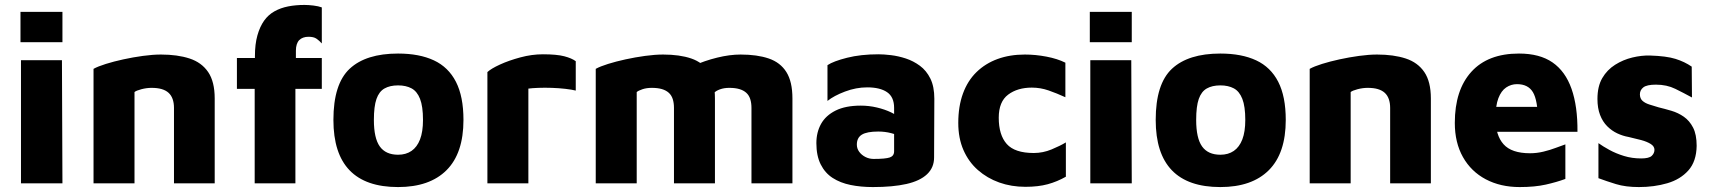

<svg xmlns="http://www.w3.org/2000/svg" viewBox="-20 -743 6933 778"><path d="M65 0V-499H231L233 0ZM63 -572V-695H233V-572Z M359 -464Q377 -474 409 -484Q441 -494 480 -502.5Q519 -511 559 -516.5Q599 -522 632 -522Q699 -522 748 -506Q797 -490 823.5 -451Q850 -412 850 -344V0H685V-306Q685 -326 679.5 -341.5Q674 -357 663 -367Q652 -377 635 -382Q618 -387 594 -387Q574 -387 553 -381.5Q532 -376 525 -370V0H359Z M1012 0V-383H940V-508H1013V-516Q1013 -564 1023 -599.5Q1033 -635 1050 -659Q1067 -683 1092 -697Q1117 -711 1147.5 -717Q1178 -723 1214 -723Q1230 -723 1250.5 -720.5Q1271 -718 1284 -713V-567Q1273 -579 1262 -586.5Q1251 -594 1230 -594Q1218 -594 1208.5 -590.5Q1199 -587 1192.5 -580.5Q1186 -574 1182.5 -563Q1179 -552 1179 -538V-508H1284V-383H1177V0Z M1593 15Q1462 15 1396.5 -53Q1331 -121 1331 -257Q1331 -403 1397 -464.5Q1463 -526 1593 -526Q1679 -526 1738 -498.5Q1797 -471 1827.5 -411.5Q1858 -352 1858 -257Q1858 -122 1789.5 -53.5Q1721 15 1593 15ZM1593 -116Q1625 -116 1647.5 -131.5Q1670 -147 1682 -178Q1694 -209 1694 -257Q1694 -312 1682 -342.5Q1670 -373 1647.5 -385Q1625 -397 1593 -397Q1560 -397 1538 -384.5Q1516 -372 1505.5 -342Q1495 -312 1495 -257Q1495 -183 1519 -149.5Q1543 -116 1593 -116Z M1955 0V-451Q1970 -465 2006 -481.5Q2042 -498 2088.5 -510.5Q2135 -523 2180 -523Q2236 -523 2266.5 -515Q2297 -507 2313 -495V-376Q2297 -380 2271 -383Q2245 -386 2216 -387Q2187 -388 2161.5 -387Q2136 -386 2121 -384V0Z M2877 -344V0H2711V-306Q2711 -326 2706 -341.5Q2701 -357 2690 -367Q2679 -377 2662 -382Q2645 -387 2621 -387Q2600 -387 2583.5 -381.5Q2567 -376 2560 -370V0H2394V-464Q2412 -474 2444 -484Q2476 -494 2515 -502.5Q2554 -511 2594 -516.5Q2634 -522 2667 -522Q2734 -522 2781 -506Q2828 -490 2852.5 -451Q2877 -412 2877 -344ZM2711 -427Q2742 -455 2788.5 -476Q2835 -497 2886 -509.5Q2937 -522 2981 -522Q3048 -522 3095 -506Q3142 -490 3166.5 -451Q3191 -412 3191 -344V0H3025V-306Q3025 -326 3020 -341.5Q3015 -357 3004 -367Q2993 -377 2976 -382Q2959 -387 2935 -387Q2914 -387 2897.5 -381Q2881 -375 2874 -367Z M3517 15Q3468 15 3426.5 6.5Q3385 -2 3354 -22Q3323 -42 3305.5 -77Q3288 -112 3288 -163Q3288 -207 3307 -241Q3326 -275 3366 -295Q3406 -315 3468 -315Q3501 -315 3533 -307.5Q3565 -300 3591 -287.5Q3617 -275 3631 -260L3636 -186Q3616 -197 3591 -203.5Q3566 -210 3539 -210Q3493 -210 3472.5 -197.5Q3452 -185 3452 -157Q3452 -141 3461.5 -128Q3471 -115 3486.5 -107Q3502 -99 3520 -99Q3568 -99 3585.5 -105Q3603 -111 3603 -130V-306Q3603 -350 3574.5 -369.5Q3546 -389 3494 -389Q3449 -389 3404 -372Q3359 -355 3333 -334V-479Q3357 -495 3412.5 -509Q3468 -523 3540 -523Q3561 -523 3590.5 -519.5Q3620 -516 3650.5 -506Q3681 -496 3707.5 -476.5Q3734 -457 3750 -424.5Q3766 -392 3766 -343L3765 -105Q3765 -64 3736.5 -37Q3708 -10 3653 2.5Q3598 15 3517 15Z M4135 14Q4078 14 4029 -3.5Q3980 -21 3942.5 -54Q3905 -87 3884 -135Q3863 -183 3863 -245Q3863 -312 3882 -364Q3901 -416 3937 -451Q3973 -486 4022.5 -504Q4072 -522 4133 -522Q4176 -522 4220.5 -513.5Q4265 -505 4297 -489V-349Q4262 -365 4229 -376.5Q4196 -388 4161 -388Q4103 -388 4065 -359.5Q4027 -331 4027 -266Q4027 -196 4059.5 -159.5Q4092 -123 4169 -123Q4206 -123 4241 -137.5Q4276 -152 4299 -166V-27Q4264 -7 4225.5 3.5Q4187 14 4135 14Z M4398 0V-499H4564L4566 0ZM4396 -572V-695H4566V-572Z M4925 15Q4794 15 4728.5 -53Q4663 -121 4663 -257Q4663 -403 4729 -464.5Q4795 -526 4925 -526Q5011 -526 5070 -498.5Q5129 -471 5159.5 -411.5Q5190 -352 5190 -257Q5190 -122 5121.5 -53.5Q5053 15 4925 15ZM4925 -116Q4957 -116 4979.5 -131.5Q5002 -147 5014 -178Q5026 -209 5026 -257Q5026 -312 5014 -342.5Q5002 -373 4979.5 -385Q4957 -397 4925 -397Q4892 -397 4870 -384.5Q4848 -372 4837.5 -342Q4827 -312 4827 -257Q4827 -183 4851 -149.5Q4875 -116 4925 -116Z M5287 -464Q5305 -474 5337 -484Q5369 -494 5408 -502.5Q5447 -511 5487 -516.5Q5527 -522 5560 -522Q5627 -522 5676 -506Q5725 -490 5751.5 -451Q5778 -412 5778 -344V0H5613V-306Q5613 -326 5607.5 -341.5Q5602 -357 5591 -367Q5580 -377 5563 -382Q5546 -387 5522 -387Q5502 -387 5481 -381.5Q5460 -376 5453 -370V0H5287Z M6138 15Q6060 15 6000.5 -16.5Q5941 -48 5908 -106.5Q5875 -165 5875 -245Q5875 -378 5942 -452Q6009 -526 6135 -526Q6219 -526 6271 -490Q6323 -454 6348 -383Q6373 -312 6372 -209H5990L5970 -310H6232L6212 -256Q6211 -337 6191.5 -369.5Q6172 -402 6127 -402Q6103 -402 6083 -388.5Q6063 -375 6051.5 -345Q6040 -315 6040 -264Q6040 -195 6072.5 -158.5Q6105 -122 6180 -122Q6207 -122 6234 -128.5Q6261 -135 6284.5 -144Q6308 -153 6323 -158V-18Q6288 -5 6243.5 5Q6199 15 6138 15Z M6621 15Q6567 15 6528 3Q6489 -9 6457 -21V-163Q6475 -150 6501.5 -135.5Q6528 -121 6560.5 -111Q6593 -101 6630 -101Q6662 -101 6673 -111.5Q6684 -122 6684 -136Q6684 -150 6669 -159.5Q6654 -169 6630 -175.5Q6606 -182 6579 -188Q6556 -192 6533.5 -202.5Q6511 -213 6492.5 -231.5Q6474 -250 6463.5 -277.5Q6453 -305 6453 -342Q6453 -393 6472.5 -426.5Q6492 -460 6524.5 -480.5Q6557 -501 6594.5 -510Q6632 -519 6666 -518Q6732 -516 6769 -504.5Q6806 -493 6835 -473L6836 -348Q6803 -366 6768.5 -383Q6734 -400 6690 -400Q6653 -400 6639 -389Q6625 -378 6625 -361Q6625 -344 6635.5 -334.5Q6646 -325 6663.5 -319.5Q6681 -314 6701 -308Q6726 -302 6753 -294Q6780 -286 6803 -270Q6826 -254 6840.5 -226Q6855 -198 6855 -152Q6854 -89 6821.5 -52.5Q6789 -16 6736 -0.5Q6683 15 6621 15Z"/></svg>

Font: Maven Pro ExtraBold
Style: Regular
Weight: 800
Designer: Joe Prince
Foundry: Joe Prince
Version: Version 2.100